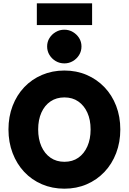

<svg xmlns="http://www.w3.org/2000/svg" viewBox="-20 -1121 776 1157"><path d="M368 16Q368 16 368 16Q368 16 368 16Q295 16 233 -10.5Q171 -37 126 -85Q81 -133 56 -198.5Q31 -264 31 -341Q31 -418 56 -483Q81 -548 126 -595.5Q171 -643 233 -669.5Q295 -696 368 -696Q441 -696 502.5 -669.5Q564 -643 609.5 -595.5Q655 -548 680 -483Q705 -418 705 -341Q705 -264 680 -198.5Q655 -133 609.5 -85Q564 -37 502.5 -10.5Q441 16 368 16ZM368 -146Q368 -146 368 -146Q368 -146 368 -146Q417 -146 452 -170.5Q487 -195 506.5 -239Q526 -283 526 -341Q526 -399 506.5 -442Q487 -485 452 -509.5Q417 -534 368 -534Q320 -534 284.5 -510Q249 -486 229.5 -442.5Q210 -399 210 -341Q210 -283 229.5 -239Q249 -195 284.5 -170.5Q320 -146 368 -146ZM368 -739Q368 -739 368 -739Q368 -739 368 -739Q339 -739 315.5 -753Q292 -767 278 -790Q264 -813 264 -841Q264 -869 278 -891.5Q292 -914 315.5 -928Q339 -942 368 -942Q396 -942 419.5 -928Q443 -914 457 -891.5Q471 -869 471 -841Q471 -813 457 -790Q443 -767 419.5 -753Q396 -739 368 -739ZM202 -970Q202 -1002 202 -1035.5Q202 -1069 202 -1101Q285 -1101 369 -1101Q453 -1101 535 -1101Q535 -1069 535 -1035.5Q535 -1002 535 -970Q453 -970 369 -970Q285 -970 202 -970Z"/></svg>

Font: Tilt Warp
Style: Regular
Weight: 400
Designer: Andy Clymer
Foundry: Andy Clymer
Version: Version 1.000